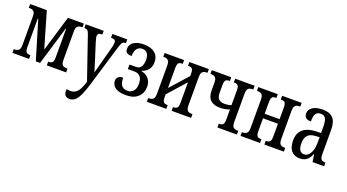

<svg xmlns="http://www.w3.org/2000/svg" viewBox="-56 -1141 3582 1982"><g transform="rotate(20 1734.5 -150.0)"><path d="M20 0V-41H27Q45 -41 59 -46Q73 -51 81.5 -66.5Q90 -82 90 -113V-423Q90 -455 81.5 -470Q73 -485 59 -490Q45 -495 27 -495H20V-536H203L331 -96H303L435 -536H610V-495H603Q585 -495 570.5 -490Q556 -485 548 -470Q540 -455 540 -423V-113Q540 -82 548 -66.5Q556 -51 570.5 -46Q585 -41 603 -41H610V0H398V-41H403Q419 -41 431 -45.5Q443 -50 449.5 -64Q456 -78 456 -108V-423H451L324 0H277L150 -423H145V-108Q145 -78 151.5 -64Q158 -50 170 -45.5Q182 -41 198 -41H203V0Z M735 246Q715 246 701 238.5Q687 231 680 216Q673 201 673 181Q673 176 673.5 170.5Q674 165 675 160Q687 162 697.5 163.5Q708 165 718 165Q757 165 784.5 139.5Q812 114 834 53L864 -30L854 41L688 -442Q677 -475 666.5 -485Q656 -495 633 -495H630V-536H828V-495H825Q797 -495 787 -485.5Q777 -476 777 -462Q777 -449 781 -432.5Q785 -416 792 -394L844 -230Q854 -198 861.5 -174Q869 -150 876 -126.5Q883 -103 892 -71H876Q885 -103 891 -124Q897 -145 902 -163.5Q907 -182 913 -205L966 -403Q970 -418 972.5 -432Q975 -446 975 -460Q975 -480 963 -487.5Q951 -495 926 -495H923V-536H1087V-495H1085Q1070 -495 1060 -490.5Q1050 -486 1042 -470.5Q1034 -455 1024 -422L891 20Q867 100 844.5 150Q822 200 796 223Q770 246 735 246Z M1272 10Q1211 10 1176 -5Q1141 -20 1126.5 -43.5Q1112 -67 1112 -90Q1112 -121 1131.5 -135.5Q1151 -150 1182 -150Q1182 -119 1189.5 -93.5Q1197 -68 1216.5 -53Q1236 -38 1272 -38Q1308 -38 1332.5 -65.5Q1357 -93 1357 -145Q1357 -195 1335.5 -222.5Q1314 -250 1267 -250H1197V-300H1267Q1310 -300 1326 -331Q1342 -362 1342 -405Q1342 -443 1325.5 -470.5Q1309 -498 1267 -498Q1241 -498 1223 -484.5Q1205 -471 1196 -447Q1187 -423 1187 -390Q1161 -390 1145.5 -396Q1130 -402 1123.5 -414.5Q1117 -427 1117 -445Q1117 -476 1135 -498.5Q1153 -521 1187 -533.5Q1221 -546 1267 -546Q1345 -546 1388.5 -511Q1432 -476 1432 -410Q1432 -361 1405.5 -327.5Q1379 -294 1338 -283V-278Q1391 -267 1419 -232Q1447 -197 1447 -145Q1447 -78 1401 -34Q1355 10 1272 10Z M1497 0V-41H1504Q1522 -41 1536 -46Q1550 -51 1558.5 -66.5Q1567 -82 1567 -113V-423Q1567 -455 1558.5 -470Q1550 -485 1536 -490Q1522 -495 1504 -495H1497V-536H1711V-495H1706Q1690 -495 1678 -491Q1666 -487 1659.5 -472.5Q1653 -458 1653 -428V-208L1827 -403V-428Q1827 -458 1820.5 -472.5Q1814 -487 1802 -491Q1790 -495 1774 -495H1769V-536H1983V-495H1976Q1958 -495 1943.5 -490Q1929 -485 1921 -470Q1913 -455 1913 -423V-113Q1913 -82 1921 -66.5Q1929 -51 1943.5 -46Q1958 -41 1976 -41H1983V0H1769V-41H1774Q1790 -41 1802 -45.5Q1814 -50 1820.5 -64Q1827 -78 1827 -108V-334L1653 -139V-108Q1653 -78 1659.5 -64Q1666 -50 1678 -45.5Q1690 -41 1706 -41H1711V0Z M2272 0V-41H2277Q2293 -41 2305 -45.5Q2317 -50 2323.5 -64Q2330 -78 2330 -108V-219Q2305 -209 2277 -204.5Q2249 -200 2226 -200Q2159 -200 2122 -233Q2085 -266 2085 -340V-423Q2085 -455 2076.5 -470Q2068 -485 2054 -490Q2040 -495 2022 -495H2015V-536H2229V-495H2224Q2208 -495 2196 -491Q2184 -487 2177.5 -472.5Q2171 -458 2171 -428V-345Q2171 -296 2193 -275Q2215 -254 2256 -254Q2276 -254 2295 -257Q2314 -260 2330 -266V-428Q2330 -458 2323.5 -472.5Q2317 -487 2305 -491Q2293 -495 2277 -495H2272V-536H2486V-495H2479Q2461 -495 2446.5 -490Q2432 -485 2424 -470Q2416 -455 2416 -423V-113Q2416 -82 2424 -66.5Q2432 -51 2446.5 -46Q2461 -41 2479 -41H2486V0Z M2526 0V-41H2533Q2551 -41 2565 -46Q2579 -51 2587.5 -66.5Q2596 -82 2596 -113V-423Q2596 -455 2587.5 -470Q2579 -485 2565 -490Q2551 -495 2533 -495H2526V-536H2740V-495H2735Q2719 -495 2707 -491Q2695 -487 2688.5 -472.5Q2682 -458 2682 -428V-300H2846V-428Q2846 -458 2839.5 -472.5Q2833 -487 2821 -491Q2809 -495 2793 -495H2788V-536H3002V-495H2995Q2977 -495 2962.5 -490Q2948 -485 2940 -470Q2932 -455 2932 -423V-113Q2932 -82 2940 -66.5Q2948 -51 2962.5 -46Q2977 -41 2995 -41H3002V0H2788V-41H2793Q2809 -41 2821 -45.5Q2833 -50 2839.5 -64Q2846 -78 2846 -108V-250H2682V-108Q2682 -78 2688.5 -64Q2695 -50 2707 -45.5Q2719 -41 2735 -41H2740V0Z M3177 10Q3141 10 3112.5 -6Q3084 -22 3068 -56Q3052 -90 3052 -145Q3052 -224 3101 -265.5Q3150 -307 3238 -310L3297 -312V-373Q3297 -411 3292 -439Q3287 -467 3272 -482.5Q3257 -498 3227 -498Q3198 -498 3183 -484Q3168 -470 3162.5 -445.5Q3157 -421 3157 -388Q3120 -388 3101.5 -403.5Q3083 -419 3083 -450Q3083 -480 3102 -501.5Q3121 -523 3155 -534.5Q3189 -546 3234 -546Q3308 -546 3346 -506.5Q3384 -467 3384 -372V-113Q3384 -85 3389 -69.5Q3394 -54 3406 -47.5Q3418 -41 3438 -41H3444V0H3317L3305 -82H3301Q3288 -49 3271 -29Q3254 -9 3231.5 0.5Q3209 10 3177 10ZM3206 -45Q3234 -45 3254.5 -66Q3275 -87 3286.5 -122.5Q3298 -158 3298 -200V-266L3258 -264Q3195 -261 3168.5 -231Q3142 -201 3142 -145Q3142 -93 3158.5 -69Q3175 -45 3206 -45Z"/></g></svg>

Font: Noto Serif ExtraCondensed
Style: Regular
Weight: 400
Width: 2
Designer: Monotype Design Team
Foundry: Monotype Imaging Inc.
Version: Version 2.013